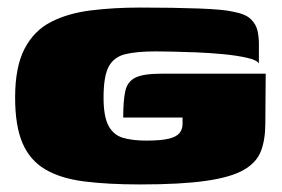

<svg xmlns="http://www.w3.org/2000/svg" viewBox="-20 -485 747 508"><path d="M351 3Q265 3 202.5 -5Q140 -13 99.5 -37Q59 -61 39.5 -106.5Q20 -152 20 -227Q20 -308 45 -356Q70 -404 115 -427Q160 -450 220.5 -457.5Q281 -465 351 -465Q440 -465 506.5 -462.5Q573 -460 597 -454Q630 -448 644 -434Q658 -420 661.5 -403Q665 -386 665 -370V-317Q660 -326 634 -332Q608 -338 572 -341.5Q536 -345 499 -346.5Q462 -348 432.5 -348.5Q403 -349 391 -349Q341 -349 311 -341.5Q281 -334 267.5 -308.5Q254 -283 254 -227Q254 -177 267 -152.5Q280 -128 305 -120.5Q330 -113 367 -113Q406 -113 426.5 -118Q447 -123 455 -133Q463 -143 463 -157Q463 -162 463 -166Q463 -170 463 -174H306Q306 -219 311.5 -244Q317 -269 338 -279.5Q359 -290 406 -290H683L682 -158Q682 -116 670.5 -85.5Q659 -55 625 -35.5Q591 -16 525 -6.5Q459 3 351 3Z"/></svg>

Font: Genos Black
Style: Regular
Weight: 900
Designer: Robert E. Leuschke
Foundry: Robert E. Leuschke
Version: Version 1.010